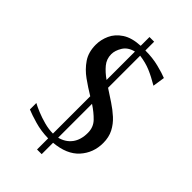

<svg xmlns="http://www.w3.org/2000/svg" viewBox="-245 -818 990 990"><g transform="rotate(45 250.0 -323.0)"><path d="M230 87V6Q177 5 130.5 -8.5Q84 -22 58 -33V-80Q74 -71 103 -59Q132 -47 165.5 -38Q199 -29 230 -29V-301Q190 -325 151.5 -352.5Q113 -380 87.5 -417.5Q62 -455 62 -509Q62 -546 78 -581.5Q94 -617 131 -641.5Q168 -666 230 -669V-733H264V-669Q317 -669 362.5 -657.5Q408 -646 432 -636L422 -570Q380 -595 344.5 -610Q309 -625 264 -631V-397Q296 -376 328 -355Q360 -334 387.5 -309Q415 -284 431.5 -252Q448 -220 448 -178Q448 -106 402 -55Q356 -4 264 4V87ZM230 -420V-627Q189 -617 171 -587.5Q153 -558 153 -531Q153 -496 175 -469.5Q197 -443 230 -420ZM264 -33Q307 -44 331 -76Q355 -108 355 -159Q355 -200 328.5 -227.5Q302 -255 264 -280Z"/></g></svg>

Font: Belleza
Style: Regular
Weight: 400
Designer: Eduardo Rodriguez Tunni
Foundry: Eduardo Rodriguez Tunni
Version: Version 1.003; ttfautohint (v1.8.4.7-5d5b)